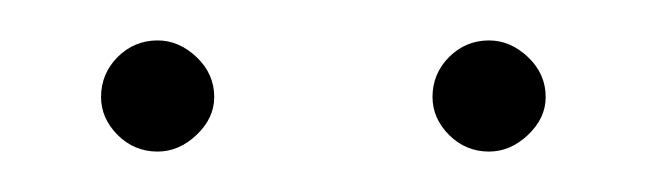

<svg xmlns="http://www.w3.org/2000/svg" viewBox="-20 -688 320 95"><path d="M86 -640Q86 -629.5 77.2 -621.2Q68.5 -613 58 -613Q46.5 -613 38.2 -621.2Q30 -629.5 30 -640Q30 -651.5 38.2 -659.8Q46.5 -668 58 -668Q68.5 -668 77.2 -659.8Q86 -651.5 86 -640ZM250 -640Q250 -629.5 241.2 -621.2Q232.5 -613 222 -613Q210.5 -613 202.2 -621.2Q194 -629.5 194 -640Q194 -651.5 202.2 -659.8Q210.5 -668 222 -668Q232.5 -668 241.2 -659.8Q250 -651.5 250 -640Z"/></svg>

Font: Lato Hairline
Style: Regular
Weight: 250
Designer: Lukasz Dziedzic
Foundry: Lukasz Dziedzic
Version: Version 1.104; Western+Polish opensource